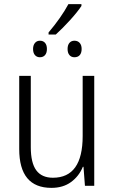

<svg xmlns="http://www.w3.org/2000/svg" viewBox="-20 -899 554 929"><path d="M436 0H391L384 -92H381Q362 -46 323.5 -18Q285 10 229 10Q73 10 73 -178V-532H129V-187Q129 -111 155.5 -75Q182 -39 236 -39Q380 -39 380 -241V-532H436ZM215 -742Q276 -814 311 -879H374V-870Q354 -840 318.5 -801Q283 -762 250 -732H215ZM140 -662Q140 -680 149 -691Q158 -702 173 -702Q189 -702 198 -691.5Q207 -681 207 -662Q207 -643 198 -632.5Q189 -622 173 -622Q158 -622 149 -632.5Q140 -643 140 -662ZM307 -662Q307 -681 316 -691.5Q325 -702 340 -702Q356 -702 365.5 -691.5Q375 -681 375 -662Q375 -643 366 -632.5Q357 -622 340 -622Q325 -622 316 -632.5Q307 -643 307 -662Z"/></svg>

Font: Noto Sans UI NarrowLight
Style: Regular
Weight: 300
Width: 4
Designer: Monotype Design Team
Foundry: Monotype Imaging Inc.
Version: Version 1.001